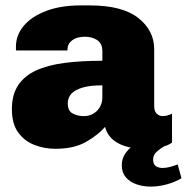

<svg xmlns="http://www.w3.org/2000/svg" viewBox="-20 -541 692 711"><path d="M185 10Q144 10 107 -4.5Q70 -19 47 -51Q24 -83 24 -137Q24 -190 47 -225Q70 -260 113.5 -280Q157 -300 219 -308Q281 -316 359 -316V-351Q359 -380 340 -392.5Q321 -405 294 -405Q265 -405 247.5 -392Q230 -379 230 -358V-354H40Q39 -356 39 -360Q39 -364 39 -368Q39 -411 68 -445.5Q97 -480 151 -500.5Q205 -521 279 -521H312Q433 -521 492 -474.5Q551 -428 551 -359V-148Q551 -128 561 -119.5Q571 -111 582 -111Q591 -111 600 -113.5Q609 -116 617 -120V-13Q604 -3 579.5 3.5Q555 10 516 10Q472 10 441 -0.5Q410 -11 392.5 -29Q375 -47 369 -71Q343 -41 298.5 -15.5Q254 10 185 10ZM291 -111Q309 -111 324.5 -119.5Q340 -128 349.5 -144Q359 -160 359 -181V-225Q313 -225 285 -216.5Q257 -208 244 -193.5Q231 -179 231 -159Q231 -130 249.5 -120.5Q268 -111 291 -111ZM538 150Q510 150 485.5 141.5Q461 133 446 115.5Q431 98 431 71Q431 47 443 29Q455 11 471 0H589Q572 10 559.5 21.5Q547 33 547 50Q547 67 557 74Q567 81 582 81Q595 81 610 77Q625 73 638 68L652 119Q629 133 598.5 141.5Q568 150 538 150Z"/></svg>

Font: Chivo Medium Black
Style: Regular
Weight: 900
Version: Version 2.002